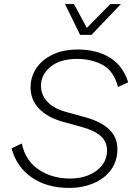

<svg xmlns="http://www.w3.org/2000/svg" viewBox="-20 -914 659 942"><path d="M320 8Q210 8 135.5 -43.5Q61 -95 37 -186L87 -210Q105 -125 170.5 -81.5Q236 -38 324 -38Q376 -38 417 -55.5Q458 -73 481.5 -104Q505 -135 505 -176Q505 -220 473 -247.5Q441 -275 381 -291L287 -317Q212 -338 171 -381.5Q130 -425 130 -485Q130 -537 158 -579Q186 -621 238 -646Q290 -671 362 -671Q455 -671 519.5 -631Q584 -591 609 -510L559 -487Q539 -565 484.5 -595Q430 -625 359 -625Q274 -625 227.5 -586Q181 -547 181 -493Q181 -449 212 -415.5Q243 -382 300 -366L398 -339Q556 -295 556 -184Q556 -123 524 -80Q492 -37 438 -14.5Q384 8 320 8ZM373 -743 299 -894H343L406 -777L521 -894H573L429 -743Z"/></svg>

Font: Work Sans Light
Style: Italic
Weight: 300
Italic angle: -13°
Designer: Wei Huang
Foundry: Wei Huang
Version: Version 2.010; ttfautohint (v1.8.3)